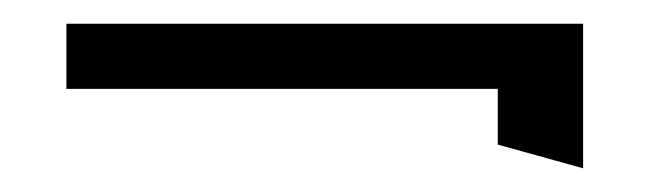

<svg xmlns="http://www.w3.org/2000/svg" viewBox="-20 -337 549 162"><path d="M36 -262H400V-215L472 -195V-317H36Z"/></svg>

Font: Charger Sport
Style: Df
Weight: 400
Designer: Jasper
Foundry: Cannot Into Space Fonts
Version: Version 1.1